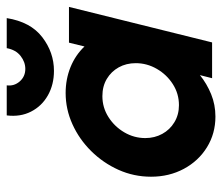

<svg xmlns="http://www.w3.org/2000/svg" viewBox="-64 -574 648 559"><g transform="rotate(-90 259.5 -294.0)"><path d="M200 9.7Q150.7 9.7 110.8 -14.9Q70.8 -39.6 47.9 -82.3Q25 -125 25 -177.8Q25 -227.8 45.1 -272.6Q65.3 -317.4 99.7 -352.1Q134 -386.8 177.8 -406.6Q221.5 -426.4 268.8 -426.4Q309 -426.4 344.1 -412.2Q379.2 -397.9 404.2 -371.5L415.3 -416.7H519.4L416 0H311.8L320.8 -35.4Q295.8 -15.3 265.3 -2.8Q234.7 9.7 200 9.7ZM233.3 -96.5Q266.7 -96.5 294.4 -114.2Q322.2 -131.9 338.9 -160.8Q355.6 -189.6 355.6 -222.2Q355.6 -250 343.4 -271.9Q331.2 -293.8 309.7 -306.6Q288.2 -319.4 259.7 -319.4Q226.4 -319.4 198.6 -301.7Q170.8 -284 154.2 -255.6Q137.5 -227.1 137.5 -194.4Q137.5 -167.4 149.7 -145.1Q161.8 -122.9 183.7 -109.7Q205.6 -96.5 233.3 -96.5ZM333.3 -460.4Q293.1 -460.4 261.8 -478.1Q230.6 -495.8 214.6 -527.1Q198.6 -558.3 203.5 -597.9H291Q288.2 -576.4 302.4 -560.1Q316.7 -543.8 338.9 -543.8Q359 -543.8 376.7 -557.6Q394.4 -571.5 399.3 -597.9H486.8Q475.7 -528.5 431.2 -494.4Q386.8 -460.4 333.3 -460.4Z"/></g></svg>

Font: Afacad
Style: Italic
Weight: 400
Italic angle: -14°
Designer: Kristian Moeller
Foundry: Dicotype
Version: Version 1.000